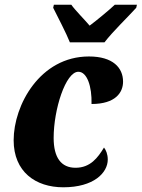

<svg xmlns="http://www.w3.org/2000/svg" viewBox="-20 -786 602 816"><path d="M277 -606H424C460 -653 525 -715 559 -753L562 -766H468C446 -745 393 -701 361 -677C341 -701 298 -744 283 -766H209L206 -753C225 -715 262 -644 277 -606ZM249 10C379 10 438 -52 438 -108C438 -131 430 -149 422 -159C396 -116 364 -73 301 -73C240 -73 208 -116 208 -200C208 -321 259 -481 313 -481C350 -481 371 -419 369 -344C471 -344 503 -393 503 -439C503 -498 460 -546 358 -546C150 -546 38 -339 38 -190C38 -56 131 10 249 10Z"/></svg>

Font: Noto Serif Condensed Black
Style: Italic
Weight: 900
Width: 3
Italic angle: -12°
Designer: Monotype Design Team
Foundry: Monotype Imaging Inc.
Version: Version 2.013